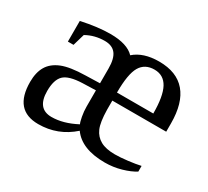

<svg xmlns="http://www.w3.org/2000/svg" viewBox="-103 -633 873 805"><g transform="rotate(30 333.5 -230.5)"><path d="M373 -231V-187Q374 -126.5 386.5 -98.1Q398.9 -69.8 425 -55.4Q451.2 -41 494.1 -41Q520.5 -41 556.6 -45.4Q592.8 -49.8 616.2 -55.2V-27.8Q591.8 -12.2 553.7 -1.2Q515.6 9.8 475.1 9.8Q362.8 9.8 317.9 -53.2Q247.1 9.8 152.8 9.8Q35.2 9.8 35.2 -127Q35.2 -172.9 53 -202.9Q70.8 -232.9 109.9 -248.8Q148.9 -264.6 223.1 -266.1L292 -268.1V-339.8Q292 -387.2 274.7 -409.7Q257.3 -432.1 221.2 -432.1Q172.4 -432.1 131.8 -409.2L115.2 -352.1H87.9V-452.1Q167 -469.2 227.1 -469.2Q308.6 -469.2 342.8 -433.1Q385.7 -471.2 461.9 -471.2Q547.4 -471.2 590.6 -420.4Q633.8 -369.6 633.8 -271V-231ZM186 -43.9Q242.2 -43.9 305.2 -77.1Q300.8 -85.4 296.4 -108.9Q292 -132.3 292 -155.8V-233.9L228 -231.9Q162.6 -229.5 139.4 -206.5Q116.2 -183.6 116.2 -129.9Q116.2 -43.9 186 -43.9ZM461.9 -432.1Q415.5 -432.1 394.3 -396Q373 -359.9 373 -270H548.8Q548.8 -353.5 527.6 -392.8Q506.3 -432.1 461.9 -432.1Z"/></g></svg>

Font: Times New Roman
Style: Regular
Weight: 400
Designer: Steve Matteson
Foundry: Ascender Corporation
Version: Version 2.00.3